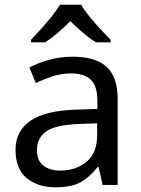

<svg xmlns="http://www.w3.org/2000/svg" viewBox="-20 -786 601 816"><path d="M288 -545Q386 -545 433 -502Q480 -459 480 -365V0H416L399 -76H395Q360 -32 321.5 -11Q283 10 215 10Q142 10 94 -28.5Q46 -67 46 -149Q46 -229 109 -272.5Q172 -316 303 -320L394 -323V-355Q394 -422 365 -448Q336 -474 283 -474Q241 -474 203 -461.5Q165 -449 132 -433L105 -499Q140 -518 188 -531.5Q236 -545 288 -545ZM314 -259Q214 -255 175.5 -227Q137 -199 137 -148Q137 -103 164.5 -82Q192 -61 235 -61Q303 -61 348 -98.5Q393 -136 393 -214V-262ZM325 -766Q337 -744 359.5 -716.5Q382 -689 406.5 -662.5Q431 -636 450 -617V-606H388Q362 -622 334 -645.5Q306 -669 279 -696Q252 -669 225 -646Q198 -623 172 -606H112V-617Q131 -637 154.5 -663Q178 -689 200 -716.5Q222 -744 235 -766Z"/></svg>

Font: Noto Sans Batak
Style: Regular
Weight: 400
Designer: Monotype Design Team
Foundry: Monotype Imaging Inc.
Version: Version 2.002; ttfautohint (v1.8.4.7-5d5b)